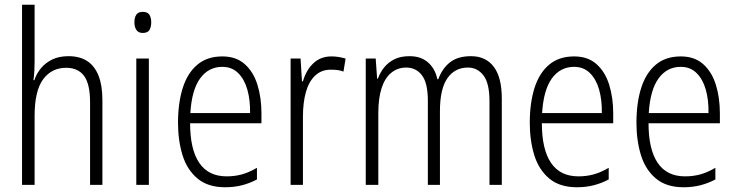

<svg xmlns="http://www.w3.org/2000/svg" viewBox="-20 -780 3106 810"><path d="M126 -522Q126 -500 125 -481Q124 -462 121 -442H125Q134 -470 153.5 -493Q173 -516 201.5 -529.5Q230 -543 269 -543Q317 -543 348.5 -522Q380 -501 396 -460Q412 -419 412 -358V0H360V-348Q360 -426 334.5 -460Q309 -494 259 -494Q198 -494 162 -445.5Q126 -397 126 -291V0H73V-760H126Z M608 -533V0H555V-533ZM582 -730Q603 -730 610.5 -717.5Q618 -705 618 -686Q618 -666 610.5 -653.5Q603 -641 582 -641Q564 -641 555.5 -653.5Q547 -666 547 -686Q547 -706 555 -718Q563 -730 582 -730Z M918 -542Q976 -542 1012.5 -509.5Q1049 -477 1066 -422.5Q1083 -368 1083 -301V-260H782Q782 -150 820.5 -93Q859 -36 936 -36Q970 -36 999.5 -44Q1029 -52 1064 -72V-23Q1034 -7 1001 1.5Q968 10 930 10Q857 10 813 -27Q769 -64 750 -125.5Q731 -187 731 -262Q731 -346 751 -409Q771 -472 812.5 -507Q854 -542 918 -542ZM918 -498Q860 -498 824.5 -449.5Q789 -401 783 -303H1035Q1036 -358 1023.5 -402Q1011 -446 984.5 -472Q958 -498 918 -498Z M1378 -542Q1395 -542 1409.5 -539.5Q1424 -537 1438 -533L1429 -478Q1416 -483 1404 -484.5Q1392 -486 1375 -486Q1336 -486 1309.5 -461Q1283 -436 1270.5 -391.5Q1258 -347 1258 -287V0H1206V-533H1248L1254 -437H1258Q1272 -485 1302.5 -513.5Q1333 -542 1378 -542Z M1967 -543Q2029 -543 2063 -498.5Q2097 -454 2097 -363V0H2045V-353Q2045 -429 2019.5 -462Q1994 -495 1954 -495Q1899 -495 1867.5 -450Q1836 -405 1836 -311V0H1785V-355Q1785 -430 1760 -462.5Q1735 -495 1694 -495Q1657 -495 1630 -472.5Q1603 -450 1589.5 -407Q1576 -364 1576 -304V0H1523V-533H1565L1571 -448H1574Q1584 -475 1601 -496Q1618 -517 1644 -530Q1670 -543 1708 -543Q1756 -543 1786 -516.5Q1816 -490 1825 -446H1829Q1846 -492 1879 -517.5Q1912 -543 1967 -543Z M2402 -542Q2460 -542 2496.5 -509.5Q2533 -477 2550 -422.5Q2567 -368 2567 -301V-260H2266Q2266 -150 2304.5 -93Q2343 -36 2420 -36Q2454 -36 2483.5 -44Q2513 -52 2548 -72V-23Q2518 -7 2485 1.5Q2452 10 2414 10Q2341 10 2297 -27Q2253 -64 2234 -125.5Q2215 -187 2215 -262Q2215 -346 2235 -409Q2255 -472 2296.5 -507Q2338 -542 2402 -542ZM2402 -498Q2344 -498 2308.5 -449.5Q2273 -401 2267 -303H2519Q2520 -358 2507.5 -402Q2495 -446 2468.5 -472Q2442 -498 2402 -498Z M2852 -542Q2910 -542 2946.5 -509.5Q2983 -477 3000 -422.5Q3017 -368 3017 -301V-260H2716Q2716 -150 2754.5 -93Q2793 -36 2870 -36Q2904 -36 2933.5 -44Q2963 -52 2998 -72V-23Q2968 -7 2935 1.5Q2902 10 2864 10Q2791 10 2747 -27Q2703 -64 2684 -125.5Q2665 -187 2665 -262Q2665 -346 2685 -409Q2705 -472 2746.5 -507Q2788 -542 2852 -542ZM2852 -498Q2794 -498 2758.5 -449.5Q2723 -401 2717 -303H2969Q2970 -358 2957.5 -402Q2945 -446 2918.5 -472Q2892 -498 2852 -498Z"/></svg>

Font: Noto Sans Bengali Condensed Light
Style: Regular
Weight: 300
Width: 3
Designer: Jelle Bosma - Monotype Design Team
Foundry: Monotype Imaging Inc.
Version: Version 2.003